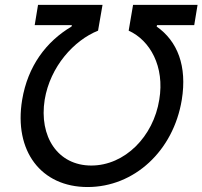

<svg xmlns="http://www.w3.org/2000/svg" viewBox="-20 -747 819 777"><path d="M69.6 -342.7C35.5 -136 146 9.9 334.5 9.9C523.1 9.9 681.5 -136 715.6 -342.7C737.9 -479.4 698.5 -580.3 614 -639.6L615.4 -645.2H766L779.5 -727.3H518.5L500.7 -622.9C587.4 -583.8 647 -477.6 624.6 -343.8C600.9 -194.2 485.1 -77.1 349.4 -77.1C213.8 -77.1 137.1 -194.2 160.9 -343.8C183.2 -477.6 279.1 -583.8 376.8 -622.9L394.9 -727.3H133.9L120.4 -645.2H271L269.5 -639.6C166.9 -578.8 92.3 -479.4 69.6 -342.7Z"/></svg>

Font: Margiela Sans Text
Style: Italic
Weight: 400
Italic angle: -9.39999°
Designer: Stefan Endress, Andreas Faust
Version: Version 1.100;FEAKit 1.0